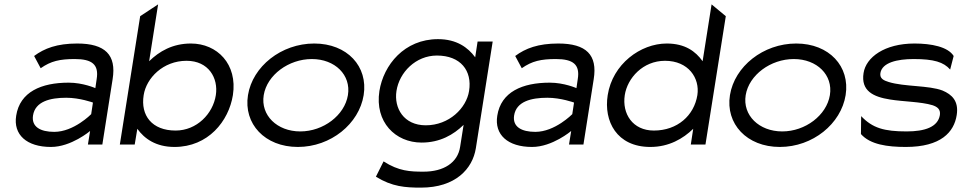

<svg xmlns="http://www.w3.org/2000/svg" viewBox="-20 -661 4406 878"><path d="M54 -132C40 -45 102 11 213 11C306 11 392 -62 392 -62L382 0H448L495 -299C513 -410 461 -462 333 -462C241 -462 183 -440 136 -405L166 -349C213 -382 254 -391 322 -391C401 -391 433 -366 422 -299L416 -258C416 -258 360 -283 294 -283C169 -283 71 -241 54 -132ZM131 -133C141 -197 209 -214 283 -214C345 -214 405 -192 405 -192L397 -139C397 -139 318 -58 228 -58C165 -58 123 -81 131 -133Z M528 0H596L608 -72C640 -27 693 11 778 11C932 11 1026 -107 1045 -226C1067 -368 973 -462 853 -462C769 -462 708 -426 662 -381L703 -641L621 -587ZM637 -226C649 -304 726 -383 833 -383C934 -383 979 -304 967 -226C954 -141 880 -64 783 -64C675 -64 622 -133 637 -226Z M1114 -226C1093 -95 1191 11 1342 11C1493 11 1622 -95 1643 -226C1664 -357 1568 -462 1417 -462C1266 -462 1135 -357 1114 -226ZM1186 -226C1201 -318 1300 -391 1406 -391C1512 -391 1586 -318 1571 -226C1556 -134 1459 -60 1353 -60C1247 -60 1171 -134 1186 -226Z M1715 -245C1693 -103 1788 -9 1908 -9C1992 -9 2054 -45 2100 -90L2084 11C2073 83 2009 124 1917 124C1856 124 1804 122 1734 77L1699 147C1773 193 1834 197 1905 197C2063 197 2141 111 2156 17L2233 -471H2164L2153 -399C2120 -444 2068 -482 1983 -482C1829 -482 1734 -364 1715 -245ZM1793 -245C1806 -330 1881 -407 1978 -407C2086 -407 2140 -338 2125 -245C2113 -167 2034 -88 1927 -88C1826 -88 1781 -167 1793 -245Z M2254 -132C2240 -45 2302 11 2413 11C2506 11 2592 -62 2592 -62L2582 0H2648L2695 -299C2713 -410 2661 -462 2533 -462C2441 -462 2383 -440 2336 -405L2366 -349C2413 -382 2454 -391 2522 -391C2601 -391 2633 -366 2622 -299L2616 -258C2616 -258 2560 -283 2494 -283C2369 -283 2271 -241 2254 -132ZM2331 -133C2341 -197 2409 -214 2483 -214C2545 -214 2605 -192 2605 -192L2597 -139C2597 -139 2518 -58 2428 -58C2365 -58 2323 -81 2331 -133Z M2759 -226C2740 -107 2800 11 2954 11C3039 11 3104 -27 3150 -72L3139 0H3206L3299 -587L3234 -641L3193 -381C3161 -426 3113 -462 3029 -462C2909 -462 2781 -368 2759 -226ZM2837 -226C2849 -304 2920 -383 3021 -383C3128 -383 3181 -304 3169 -226C3154 -133 3078 -64 2970 -64C2873 -64 2824 -141 2837 -226Z M3318 -226C3297 -95 3395 11 3546 11C3697 11 3826 -95 3847 -226C3868 -357 3772 -462 3621 -462C3470 -462 3339 -357 3318 -226ZM3390 -226C3405 -318 3504 -391 3610 -391C3716 -391 3790 -318 3775 -226C3760 -134 3663 -60 3557 -60C3451 -60 3375 -134 3390 -226Z M3929 -327C3916 -245 3974 -218 4050 -206C4111 -196 4191 -196 4244 -180C4265 -173 4282 -162 4278 -135C4269 -80 4209 -60 4126 -60C4024 -60 3970 -75 3918 -130L3917 -48C3959 0 4038 11 4122 11C4283 11 4343 -57 4355 -135C4365 -199 4333 -229 4290 -247C4228 -271 4115 -264 4044 -286C4021 -293 4002 -302 4006 -327C4014 -375 4083 -391 4158 -391C4251 -391 4295 -377 4325 -343L4341 -405C4315 -447 4239 -462 4162 -462C4025 -462 3940 -399 3929 -327Z"/></svg>

Font: Charger Pro
Style: ExtObl
Weight: 400
Designer: Jasper
Foundry: Cannot Into Space Fonts
Version: Version 1.09